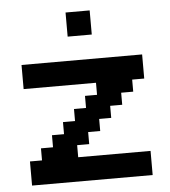

<svg xmlns="http://www.w3.org/2000/svg" viewBox="-51 -746 702 793"><g transform="rotate(-5 300.0 -350.0)"><path d="M50 0H550V-100H250V-150H300V-200H350V-250H400V-300H450V-350H500V-400H550V-500H50V-400H350V-350H300V-300H250V-250H200V-200H150V-150H100V-100H50ZM250 -600H350V-700H250Z"/></g></svg>

Font: Matrix Sans Video
Style: Regular
Weight: 400
Designer: Brad Neil
Version: Version 1.100